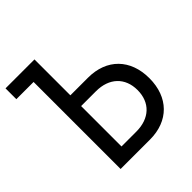

<svg xmlns="http://www.w3.org/2000/svg" viewBox="-188 -827 962 962"><g transform="rotate(-45 292.5 -346.5)"><path d="M121.1 0H329.1C461.4 0 544.9 -85 544.9 -219.7C544.9 -354 461.4 -439 329.1 -439H204.1V-693.4H-1V-616.7H121.1ZM204.1 -76.7V-362.8H309.1C402.8 -362.8 460.9 -307.6 460.9 -219.7C460.9 -131.3 402.8 -76.7 309.1 -76.7Z"/></g></svg>

Font: Cascadia Mono PL SemiLight
Style: Regular
Weight: 350
Monospace: yes
Designer: Aaron Bell
Foundry: Saja Typeworks
Version: Version 2404.023